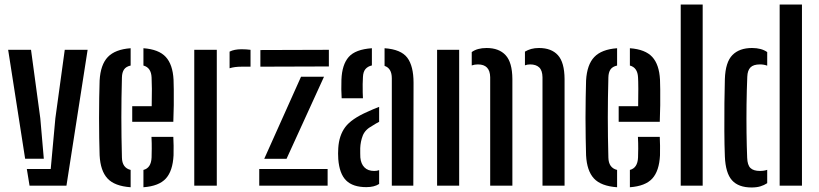

<svg xmlns="http://www.w3.org/2000/svg" viewBox="-20 -820 3616 848"><path d="M16 -600H117L158 -297.5L173.5 -119H91ZM98.5 -73.5H204L224.5 -297.5L266 -600H367L273.5 0H110.5Z M420 -134Q419 -167 418.2 -209.8Q417.5 -252.5 417.5 -298.8Q417.5 -345 418.2 -388.2Q419 -431.5 420 -464.5Q424 -534.5 456.2 -568.2Q488.5 -602 557 -607V-530.5Q536.5 -526 527.8 -513Q519 -500 518.5 -478Q516 -386 516 -301.8Q516 -217.5 518.5 -124Q519.5 -78.5 557 -69.5V7Q486 2 454.8 -31.8Q423.5 -65.5 420 -134ZM564 -282V-351H650Q651 -390 650.8 -427.5Q650.5 -465 649.5 -478Q647.5 -521.5 613.5 -530.5V-607Q681.5 -602 712.2 -568.5Q743 -535 746.5 -468Q747 -456.5 747.5 -425.2Q748 -394 747.5 -355.2Q747 -316.5 745.5 -282ZM613.5 7V-69.5Q647.5 -78 649.5 -124.5Q650 -139.5 650.2 -163.2Q650.5 -187 649 -215.5H745.5Q746.5 -201.5 746.8 -176Q747 -150.5 746.5 -134Q743 -65 712.5 -31.5Q682 2 613.5 7Z M994 -518.5V-592Q1014.5 -602.5 1047 -602.5Q1067 -602.5 1086.5 -600V-525.5H1048Q1015.5 -525.5 994 -518.5ZM838 0V-600H937.5V0Z M1130 -525.5V-599L1432.5 -600V-526.5ZM1147 -118.5 1309.5 -481H1411L1245.5 -118.5ZM1125 0V-73.5H1427V0Z M1489 -386Q1486.5 -423 1488 -468Q1490.5 -534.5 1520 -568.2Q1549.5 -602 1622.5 -607V-531Q1604.5 -527 1594.2 -515Q1584 -503 1583 -480Q1582 -467.5 1581.8 -448.2Q1581.5 -429 1582 -411.5Q1582.5 -394 1583 -386ZM1710.5 0V-474Q1710.5 -518.5 1678.5 -529V-607Q1751 -602 1778.8 -565.2Q1806.5 -528.5 1806.5 -454L1805.5 0ZM1474 -117.5Q1473.5 -129.5 1473.2 -142Q1473 -154.5 1474 -166Q1477.5 -222 1505 -258.8Q1532.5 -295.5 1603.5 -326.5Q1615.5 -332 1628.2 -337.5Q1641 -343 1654.5 -348V-282Q1647.5 -278.5 1640.2 -274.2Q1633 -270 1624.5 -264.5Q1592.5 -247.5 1582.2 -221Q1572 -194.5 1571 -165.5Q1571 -152 1571 -143.2Q1571 -134.5 1571.5 -124.5Q1574 -96.5 1589.5 -80.8Q1605 -65 1632.5 -65Q1645 -65 1654.5 -68.5V-7.5Q1633 6.5 1598 6.5Q1538.5 6.5 1508.8 -23Q1479 -52.5 1474 -117.5Z M2376 0V-479Q2375.5 -509 2361.5 -522.2Q2347.5 -535.5 2321.5 -535.5Q2308.5 -535.5 2298.5 -531.5V-592Q2311 -599.5 2326.2 -603.8Q2341.5 -608 2360.5 -608Q2415.5 -608 2444.2 -576.2Q2473 -544.5 2473.5 -471V0ZM2145 0V-479Q2144 -535.5 2091 -535.5Q2076 -535.5 2063.5 -531V-590Q2088 -608 2129 -608Q2184 -608 2213.2 -576.2Q2242.5 -544.5 2243 -471V0ZM1910.5 0V-600H2008V0Z M2568.5 -134Q2567.5 -167 2566.8 -209.8Q2566 -252.5 2566 -298.8Q2566 -345 2566.8 -388.2Q2567.5 -431.5 2568.5 -464.5Q2572.5 -534.5 2604.8 -568.2Q2637 -602 2705.5 -607V-530.5Q2685 -526 2676.2 -513Q2667.5 -500 2667 -478Q2664.5 -386 2664.5 -301.8Q2664.5 -217.5 2667 -124Q2668 -78.5 2705.5 -69.5V7Q2634.5 2 2603.2 -31.8Q2572 -65.5 2568.5 -134ZM2712.5 -282V-351H2798.5Q2799.5 -390 2799.2 -427.5Q2799 -465 2798 -478Q2796 -521.5 2762 -530.5V-607Q2830 -602 2860.8 -568.5Q2891.5 -535 2895 -468Q2895.5 -456.5 2896 -425.2Q2896.5 -394 2896 -355.2Q2895.5 -316.5 2894 -282ZM2762 7V-69.5Q2796 -78 2798 -124.5Q2798.5 -139.5 2798.8 -163.2Q2799 -187 2797.5 -215.5H2894Q2895 -201.5 2895.2 -176Q2895.5 -150.5 2895 -134Q2891.5 -65 2861 -31.5Q2830.5 2 2762 7Z M2986.5 0V-800H3083.5V0Z M3423.5 0V-800H3522V0ZM3181.5 -129Q3179.5 -178.5 3179.2 -240.8Q3179 -303 3179.5 -364Q3180 -425 3181.5 -471Q3184 -545.5 3214.8 -576.8Q3245.5 -608 3301.5 -608Q3343 -608 3368.5 -590V-530Q3354 -535.5 3336.5 -535.5Q3307.5 -535.5 3294.5 -522.2Q3281.5 -509 3280.5 -481Q3278 -421.5 3277.2 -358Q3276.5 -294.5 3277.2 -234Q3278 -173.5 3280 -123.5Q3281 -91 3294.5 -78Q3308 -65 3336.5 -65Q3355 -65 3368.5 -70V-11Q3355 -2 3338.5 3Q3322 8 3299.5 8Q3241.5 8 3213 -23.8Q3184.5 -55.5 3181.5 -129Z"/></svg>

Font: Big Shoulders Stencil Text SemiBold
Style: Regular
Weight: 600
Designer: Patric King
Foundry: XO Type Co
Version: Version 1.000